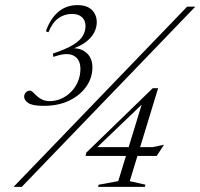

<svg xmlns="http://www.w3.org/2000/svg" viewBox="-20 -731 784 751"><path d="M33 0 712 -705H744L65 0ZM188.5 -508.5 187 -521.5Q239.5 -539 267 -556.2Q294.5 -573.5 304.5 -591.8Q314.5 -610 314.5 -629Q314.5 -650.5 301 -663.5Q287.5 -676.5 261.5 -676.5Q232 -676.5 208.5 -659.8Q185 -643 169.5 -605L159.5 -608.5Q176.5 -658 208 -684.5Q239.5 -711 282.5 -711Q320.5 -711 339.5 -692Q358.5 -673 358.5 -644Q358.5 -623.5 348.2 -603.5Q338 -583.5 315 -566.2Q292 -549 253 -536.5L256 -541.5Q293.5 -545.5 317.5 -525Q341.5 -504.5 341.5 -467.5Q341.5 -427.5 318 -393.2Q294.5 -359 251.8 -338Q209 -317 151.5 -317Q106.5 -317 90.5 -328.2Q74.5 -339.5 74.5 -352.5Q74.5 -362.5 81 -369.5Q87.5 -376.5 98 -376.5Q103 -376.5 109 -370.2Q115 -364 123.8 -355.8Q132.5 -347.5 145 -341.5Q157.5 -335.5 174 -335.5Q199 -335.5 220.8 -345.5Q242.5 -355.5 259.2 -373Q276 -390.5 285.2 -413.2Q294.5 -436 294.5 -461.5Q294.5 -496 272.2 -510.8Q250 -525.5 210 -515ZM540.5 -342.5 557 -343.5 343 -138.5 345.5 -155.5H577.5L621.5 -165L593 -121H314.5L317.5 -134L577.5 -386H598.5L487.5 -22.5L549 -8.5L546.5 0H363.5L366 -8.5L442.5 -22.5Z"/></svg>

Font: Newsreader 60pt Light
Style: Italic
Weight: 300
Italic angle: -17°
Designer: Hugues Gentile
Foundry: Production Type
Version: Version 1.003